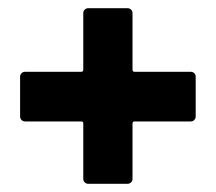

<svg xmlns="http://www.w3.org/2000/svg" viewBox="-20 -536 526 468"><path d="M457 -349V-252Q457 -247 453.5 -243.5Q450 -240 445 -240H308Q303 -240 303 -235V-100Q303 -95 299.5 -91.5Q296 -88 291 -88H195Q190 -88 186.5 -91.5Q183 -95 183 -100V-235Q183 -240 178 -240H41Q36 -240 32.5 -243.5Q29 -247 29 -252V-349Q29 -354 32.5 -357.5Q36 -361 41 -361H178Q183 -361 183 -366V-504Q183 -509 186.5 -512.5Q190 -516 195 -516H291Q296 -516 299.5 -512.5Q303 -509 303 -504V-366Q303 -361 308 -361H445Q450 -361 453.5 -357.5Q457 -354 457 -349Z"/></svg>

Font: UMi
Style: Bold
Weight: 700
Designer: Peter Middis
Foundry: We Are UMi
Version: Version 1.0